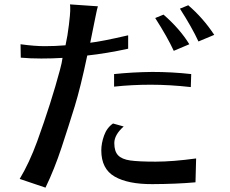

<svg xmlns="http://www.w3.org/2000/svg" viewBox="-20 -818 1053 880"><path d="M70.3 2Q114.3 -71.3 150.4 -169.9Q214.8 -347.7 254.9 -498Q263.7 -530.3 266.6 -552.7Q220.7 -549.8 169.4 -549.8Q118.2 -549.8 75.2 -553.7L74.2 -615.2Q137.7 -606.4 185.5 -606.4Q233.4 -606.4 280.3 -610.4Q290 -654.3 295.9 -704.6Q301.8 -754.9 301.8 -767.6V-787.1Q301.8 -793 300.8 -797.9L428.7 -789.1Q424.8 -776.4 420.9 -756.8Q417 -737.3 413.1 -718.8Q409.2 -700.2 407.2 -689.5L393.6 -622.1Q445.3 -627.9 567.4 -656.2V-594.7Q468.8 -573.2 379.9 -563.5Q349.6 -418.9 322.3 -330.1Q294.9 -241.2 262.2 -142.1Q229.5 -43 188.5 42ZM444.3 -128.9Q444.3 -161.1 457 -196.8Q469.7 -232.4 498 -252L546.9 -238.3Q503.9 -200.2 503.9 -162.1Q503.9 -124 521.5 -106Q539.1 -87.9 577.1 -82.5Q615.2 -77.1 693.4 -77.1Q771.5 -77.1 878.9 -91.8L876 17.6Q790 25.4 678.2 25.9Q566.4 26.4 505.4 -8.8Q444.3 -43.9 444.3 -128.9ZM502.9 -420.9V-478.5Q586.9 -487.3 677.7 -488.3Q768.6 -488.3 856.4 -478.5L854.5 -418.9Q757.8 -429.7 670.9 -429.7Q584 -429.7 502.9 -420.9ZM691.4 -735.4 729.5 -751Q804.7 -685.5 847.7 -615.2L776.4 -585Q747.1 -648.4 691.4 -735.4ZM804.7 -778.3 842.8 -793.9Q911.1 -735.4 961.9 -658.2L889.6 -627.9Q860.4 -691.4 804.7 -778.3Z"/></svg>

Font: GenEi LateMin P v2
Style: Medium
Weight: 500
Designer: o_tamon (Modified)
Foundry: o_tamon / Adobe Systems Incorporated / FONT 910 / Philipp H. Poll
Version: Version 2.1;Original Version 1.004